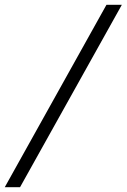

<svg xmlns="http://www.w3.org/2000/svg" viewBox="-20 -691 530 804"><path d="M64 92.8H0L425.8 -670.9H490.2Z"/></svg>

Font: BabelStone Ogham Stemless
Style: Regular
Weight: 400
Designer: Andrew West
Foundry: BabelStone
Version: Version 2.02 March 14, 2022